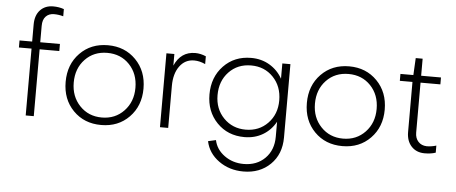

<svg xmlns="http://www.w3.org/2000/svg" viewBox="-60 -902 3093 1302"><g transform="rotate(5 1487.0 -251.5)"><path d="M326 -741V-692Q295 -701 263 -701Q228 -701 207 -679Q186 -657 186 -615V-503H320V-455H186V0H131V-455H45V-503H131V-619Q131 -682 164.5 -717.5Q198 -753 253 -753Q292 -753 326 -741Z M911 -251Q911 -133 836.5 -56.5Q762 20 646 20Q530 20 455.5 -56Q381 -132 381 -251Q381 -370 455.5 -446.5Q530 -523 646 -523Q761 -523 836 -446.5Q911 -370 911 -251ZM856 -251Q856 -347 797 -409Q738 -471 646 -471Q554 -471 495 -409Q436 -347 436 -251Q436 -156 495.5 -93.5Q555 -31 646 -31Q737 -31 796.5 -93.5Q856 -156 856 -251Z M1240 -522Q1276 -522 1313 -506V-453Q1274 -471 1237 -471Q1175 -471 1138 -420Q1101 -369 1101 -286V0H1045V-503H1099V-424Q1142 -522 1240 -522Z M1378 66 1431 54Q1444 117 1500.5 158Q1557 199 1632 199Q1721 199 1777 143Q1833 87 1833 -4V-106Q1801 -48 1746 -15.5Q1691 17 1621 17Q1507 17 1433.5 -59Q1360 -135 1360 -251Q1360 -369 1433.5 -445.5Q1507 -522 1621 -522Q1691 -522 1746.5 -489Q1802 -456 1834 -399V-503H1889V-4Q1889 110 1817.5 180Q1746 250 1634 250Q1538 250 1466.5 198.5Q1395 147 1378 66ZM1625 -34Q1716 -34 1775.5 -95.5Q1835 -157 1835 -251Q1835 -347 1775.5 -409Q1716 -471 1625 -471Q1533 -471 1474 -409Q1415 -347 1415 -251Q1415 -157 1475 -95.5Q1535 -34 1625 -34Z M2553 -251Q2553 -133 2478.5 -56.5Q2404 20 2288 20Q2172 20 2097.5 -56Q2023 -132 2023 -251Q2023 -370 2097.5 -446.5Q2172 -523 2288 -523Q2403 -523 2478 -446.5Q2553 -370 2553 -251ZM2498 -251Q2498 -347 2439 -409Q2380 -471 2288 -471Q2196 -471 2137 -409Q2078 -347 2078 -251Q2078 -156 2137.5 -93.5Q2197 -31 2288 -31Q2379 -31 2438.5 -93.5Q2498 -156 2498 -251Z M2724 -114V-455H2638V-502H2726L2732 -618H2779V-502H2914V-455H2779V-115Q2779 -77 2800.5 -53.5Q2822 -30 2858 -29Q2890 -29 2923 -39V9Q2892 20 2848 20Q2792 20 2758 -16.5Q2724 -53 2724 -114Z"/></g></svg>

Font: Metropolitano Light
Style: Regular
Weight: 300
Designer: Fonts by Alex Slobzheninov & Chris M. Simpson / Changes by Cristiano Sobral
Foundry: Fonts by Alex Slobzheninov & Chris M. Simpson / Changes by Cristiano Sobral
Version: Version 1.00;August 30, 2020;FontCreator 13.0.0.2681 64-bit